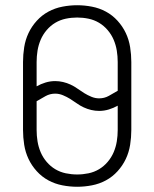

<svg xmlns="http://www.w3.org/2000/svg" viewBox="-20 -702 590 734"><path d="M275 12Q247 12 218.5 6.5Q190 1 165 -12.5Q140 -26 120.5 -47.5Q101 -69 89 -94.5Q77 -120 72.5 -148.5Q68 -177 68 -205V-465Q68 -493 72.5 -521.5Q77 -550 89 -575.5Q101 -601 120.5 -622.5Q140 -644 165 -657.5Q190 -671 218.5 -676.5Q247 -682 275 -682Q303 -682 331.5 -676.5Q360 -671 385 -657.5Q410 -644 429.5 -622.5Q449 -601 461 -575.5Q473 -550 477.5 -521.5Q482 -493 482 -465V-205Q482 -177 477.5 -148.5Q473 -120 461 -94.5Q449 -69 429.5 -47.5Q410 -26 385 -12.5Q360 1 331.5 6.5Q303 12 275 12ZM359 -326Q379 -326 396 -335.5Q413 -345 430 -355V-465Q430 -487 426.5 -508.5Q423 -530 414.5 -550Q406 -570 391.5 -587Q377 -604 358.5 -615Q340 -626 318.5 -630.5Q297 -635 275 -635Q253 -635 231.5 -630.5Q210 -626 191.5 -615Q173 -604 158.5 -587Q144 -570 135.5 -550Q127 -530 123.5 -508.5Q120 -487 120 -465V-372Q136 -381 154 -386.5Q172 -392 191 -392Q206 -392 221 -388.5Q236 -385 250 -378.5Q264 -372 276.5 -363Q289 -354 302 -346Q315 -338 329.5 -332Q344 -326 359 -326ZM275 -35Q297 -35 318.5 -39.5Q340 -44 358.5 -55Q377 -66 391.5 -83Q406 -100 414.5 -120Q423 -140 426.5 -161.5Q430 -183 430 -205V-298Q414 -289 396 -283.5Q378 -278 359 -278Q344 -278 329 -281.5Q314 -285 300 -291.5Q286 -298 273.5 -307Q261 -316 248 -324Q235 -332 220.5 -338Q206 -344 191 -344Q171 -344 154 -334.5Q137 -325 120 -315V-205Q120 -183 123.5 -161.5Q127 -140 135.5 -120Q144 -100 158.5 -83Q173 -66 191.5 -55Q210 -44 231.5 -39.5Q253 -35 275 -35Z"/></svg>

Font: Lode Dark Term
Style: Regular
Weight: 400
Monospace: yes
Designer: Belleve Invis
Foundry: Belleve Invis
Version: Version 29.2.0